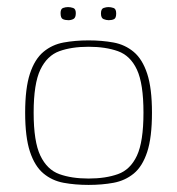

<svg xmlns="http://www.w3.org/2000/svg" viewBox="-20 -517 500 542"><path d="M230 5Q192 5 159.5 -1Q127 -7 102.5 -27.5Q78 -48 64.5 -89Q51 -130 51 -199Q51 -268 64.5 -309Q78 -350 102.5 -370.5Q127 -391 159.5 -397Q192 -403 230 -403Q268 -403 300.5 -397Q333 -391 357.5 -370.5Q382 -350 395.5 -309Q409 -268 409 -199Q409 -129 395.5 -88Q382 -47 357.5 -27Q333 -7 300.5 -1Q268 5 230 5ZM230 -13Q278 -13 313 -25.5Q348 -38 366.5 -77.5Q385 -117 385 -199Q385 -281 366.5 -320.5Q348 -360 313 -372.5Q278 -385 230 -385Q182 -385 147.5 -372.5Q113 -360 94 -320.5Q75 -281 75 -199Q75 -117 94 -77.5Q113 -38 147.5 -25.5Q182 -13 230 -13ZM287 -460Q280 -460 272.5 -463Q265 -466 265 -479Q265 -492 272.5 -494.5Q280 -497 286 -497Q293 -497 300.5 -494.5Q308 -492 308 -479Q308 -466 302 -463Q296 -460 287 -460ZM173 -460Q164 -460 157.5 -463Q151 -466 151 -480Q151 -492 158 -494.5Q165 -497 172 -497Q179 -497 186.5 -494.5Q194 -492 194 -480Q194 -467 187.5 -463.5Q181 -460 173 -460Z"/></svg>

Font: Genos Thin
Style: Regular
Weight: 100
Designer: Robert E. Leuschke
Foundry: Robert E. Leuschke
Version: Version 1.010